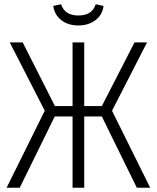

<svg xmlns="http://www.w3.org/2000/svg" viewBox="-20 -885 739 905"><path d="M508 -363 688 0H625L460 -336H377V0H322V-336H238L73 0H11L191 -363L26 -685H87L239 -385H322V-685H377V-385H460L614 -685H673ZM231 -857 268 -865Q285 -812 349 -812Q415 -812 431 -865L468 -857Q463 -815 430 -790Q397 -765 349 -765Q301 -765 269 -790Q237 -815 231 -857Z"/></svg>

Font: Fira Sans Condensed Light
Style: Regular
Weight: 300
Width: 3
Designer: bBox Type GmbH & Carrois Corporate GbR & Edenspiekermann AG
Foundry: bBox Type GmbH & Carrois Corporate GbR & Edenspiekermann AG
Version: Version 4.301